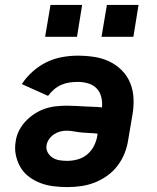

<svg xmlns="http://www.w3.org/2000/svg" viewBox="-20 -755 640 783"><path d="M255 8Q226 8 198 4.5Q170 1 145 -8.5Q120 -18 98.5 -34Q77 -50 63.5 -73Q50 -96 44.5 -123Q39 -150 44 -179Q47 -201 57.5 -222Q68 -243 84.5 -260.5Q101 -278 121 -291Q141 -304 163 -311.5Q185 -319 207.5 -321.5Q230 -324 252 -324Q270 -324 288 -323Q306 -322 324 -321Q342 -320 360 -319.5Q378 -319 396 -317Q398 -339 393 -359.5Q388 -380 374 -394.5Q360 -409 339.5 -415Q319 -421 297 -421Q280 -421 263 -418.5Q246 -416 230 -409Q214 -402 200 -390Q186 -378 176 -364L69 -412Q87 -440 113.5 -463.5Q140 -487 170 -501.5Q200 -516 232.5 -522Q265 -528 297 -528Q331 -528 364 -523Q397 -518 425.5 -504.5Q454 -491 476.5 -468.5Q499 -446 511 -416.5Q523 -387 524.5 -353.5Q526 -320 520 -286L503 -186Q499 -158 488.5 -131Q478 -104 460 -80Q442 -56 417.5 -38.5Q393 -21 366 -10.5Q339 0 310.5 4Q282 8 255 8ZM254 -99Q275 -99 297 -105Q319 -111 336.5 -126Q354 -141 364 -161.5Q374 -182 377 -203L378 -210Q362 -212 346 -212.5Q330 -213 314 -214.5Q298 -216 282.5 -219Q267 -222 251 -222Q238 -222 225 -218.5Q212 -215 200.5 -207.5Q189 -200 180.5 -188Q172 -176 170 -163Q167 -147 174.5 -133.5Q182 -120 194.5 -112Q207 -104 222.5 -101.5Q238 -99 254 -99ZM394 -605 416 -735H545L524 -605ZM164 -605 186 -735H315L294 -605Z"/></svg>

Font: Iosevka SS04 XBd Ex
Style: Italic
Weight: 800
Width: 7
Italic angle: -9°
Monospace: yes
Designer: Belleve Invis
Foundry: Belleve Invis
Version: Version 19.0.0; ttfautohint (v1.8.4)